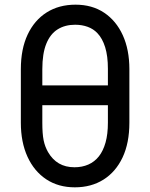

<svg xmlns="http://www.w3.org/2000/svg" viewBox="-20 -784 640 818"><path d="M301.8 -764.1Q372.2 -764.1 423.5 -730Q474.9 -695.8 503.1 -634Q531.2 -572.2 531.2 -489.1V-261.3Q531.2 -174.9 502.3 -113.4Q473.3 -51.9 421.1 -18.9Q368.8 14.1 298.8 14.1Q228.8 14.1 177.2 -20Q125.5 -54.2 97.1 -116.3Q68.8 -178.4 68.8 -261.3V-489.1Q68.8 -575.1 97.7 -636.6Q126.7 -698.1 178.9 -731.1Q231.2 -764.1 301.8 -764.1ZM300 -678.6Q257.1 -678.6 225.7 -659Q194.3 -639.5 177.3 -597.7Q160.3 -555.9 160.3 -489.1V-261.3Q160.3 -238.2 161.6 -219.7Q162.9 -201.2 165.9 -186.3Q169 -171.3 173.8 -159Q178.6 -146.7 184.6 -136.2Q203.3 -103.9 231.2 -87.7Q259.1 -71.4 297.5 -71.4Q329.9 -71.4 356.4 -83Q382.8 -94.6 401.3 -117.9Q419.7 -141.3 429.7 -176.9Q439.7 -212.6 439.7 -261.3V-490.8Q439.7 -517.8 436.8 -541Q433.8 -564.1 428 -583Q422.1 -601.8 413.8 -616.8Q405.5 -631.8 394.8 -642.9Q377.8 -660.9 353.5 -669.7Q329.2 -678.6 300 -678.6ZM124.3 -420.3H462.9Q466.9 -420.3 468.9 -419Q470.9 -417.7 472.4 -415.7Q473.9 -413.7 473.9 -409.7Q473.9 -390.5 473.9 -372.7Q473.9 -354.9 473.9 -335.8H135.3Q132.3 -335.8 130.3 -336.3Q128.3 -336.8 126.8 -338.3Q125.3 -339.8 124.8 -341.8Q124.3 -343.8 124.3 -346.8Q124.3 -365.9 124.3 -383.7Q124.3 -401.5 124.3 -420.3Z"/></svg>

Font: Recursive Sans Linear Light
Style: Regular
Weight: 300
Version: Version 1.085